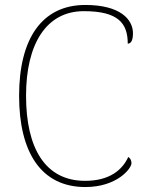

<svg xmlns="http://www.w3.org/2000/svg" viewBox="-20 -744 590 774"><path d="M324 10C452 10 510 -65 510 -86C510 -96 506 -106 497 -111C473 -59 422 -15 323 -15C162 -15 85 -147 85 -358C85 -566 166 -699 318 -699C457 -699 495 -650 495 -568C509 -568 516 -583 516 -610C516 -666 464 -724 324 -724C149 -724 57 -588 57 -358C57 -131 145 10 324 10Z"/></svg>

Font: Noto Serif Sinhala Thin
Style: Regular
Weight: 100
Designer: Jelle Bosma - Monotype Design Team
Foundry: Monotype Imaging Inc.
Version: Version 2.007